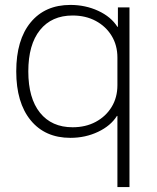

<svg xmlns="http://www.w3.org/2000/svg" viewBox="-20 -550 638 780"><path d="M457 210V-79H455Q430 -39 378.5 -14.5Q327 10 266 10Q163 10 104.5 -61.5Q46 -133 46 -260Q46 -388 104.5 -459Q163 -530 266 -530Q327 -530 379 -506Q431 -482 457 -441H459V-520H506V210ZM275 -33Q328 -33 369 -55Q410 -77 433.5 -115.5Q457 -154 457 -204V-316Q457 -366 433.5 -404.5Q410 -443 369 -465Q328 -487 275 -487Q190 -487 142.5 -428Q95 -369 95 -260Q95 -151 142.5 -92Q190 -33 275 -33Z"/></svg>

Font: M PLUS 2 Light
Style: Regular
Weight: 300
Designer: Coji Morishita
Foundry: UNDERFOREST DESIGN
Version: Version 1.001